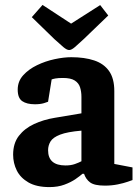

<svg xmlns="http://www.w3.org/2000/svg" viewBox="-20 -739 560 771"><path d="M178.6 12.3Q126.8 12.3 94.4 -6.3Q62.1 -24.9 47.4 -54.4Q32.7 -84 32.7 -117.8Q32.7 -163.5 55.6 -193.3Q78.6 -223.1 116.7 -240.9Q154.9 -258.6 199.7 -265.9L307 -283.9V-350.1Q307 -370.9 301.5 -388.3Q296 -405.7 280 -415.8Q264.1 -425.9 232.9 -425.9Q213.2 -425.9 202.5 -423.9Q191.8 -421.8 187.4 -420L173 -330.4Q171.4 -329.4 156.6 -324.8Q141.7 -320.3 120.2 -320.3Q87.5 -320.3 69.3 -332.8Q51.1 -345.3 51.1 -379Q51.1 -412.4 73 -436.6Q94.9 -460.9 128.6 -477.2Q162.3 -493.5 199.3 -501.4Q236.2 -509.3 266.2 -509.3Q319.6 -509.3 358.3 -496.3Q397 -483.4 418 -453.7Q439 -423.9 439 -373.3V-80.7L512.1 -66.7V-16Q509.4 -15 493 -9.2Q476.7 -3.4 452.5 1.5Q428.2 6.4 401.2 6.4Q359.1 6.4 341.9 -6.5Q324.6 -19.3 317.5 -41.2H311.1Q302.2 -32.9 283.6 -20.1Q265 -7.2 238.7 2.5Q212.4 12.3 178.6 12.3ZM243.1 -74.6Q264.8 -74.6 281 -80.4Q297.2 -86.2 307 -91.5V-214.4Q250.3 -209.6 221.5 -198.4Q192.6 -187.2 182.9 -171.1Q173.1 -155 173.1 -135.7Q173.1 -74.6 243.1 -74.6ZM257.7 -538.1Q248.6 -538.1 234.7 -549.7Q220.8 -561.3 198.4 -581.9L107.7 -670.1L150.8 -719.2L265.5 -644.1L382.3 -718.6L414.7 -676.8L316.1 -581.9Q294.3 -561.4 280.6 -549.8Q267 -538.1 257.7 -538.1Z"/></svg>

Font: Faustina Light
Style: Regular
Weight: 300
Designer: Alfonso Garcia
Foundry: http://www.omnibus-type.com
Version: Version 1.200